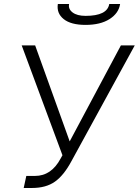

<svg xmlns="http://www.w3.org/2000/svg" viewBox="-20 -936 691 956"><path d="M406 -812Q333 -812 297 -841Q261 -870 268 -916H324Q319 -891 341.5 -874Q364 -857 406 -857Q514 -857 524 -916H578Q571 -870 525.5 -841Q480 -812 406 -812ZM98 0 111 -60H154Q236 -60 282 -147L291 -163L88 -710H155L327 -232L582 -710H651L336 -134Q298 -63 253.5 -31.5Q209 0 139 0Z"/></svg>

Font: Raleway-v4020
Style: Italic
Weight: 400
Italic angle: -12°
Designer: Matt McInerney, Pablo Impallari, Rodrigo Fuenzalida
Foundry: Matt McInerney, Pablo Impallari, Rodrigo Fuenzalida
Version: Version 4.020;PS 004.020;hotconv 1.0.88;makeotf.lib2.5.64775